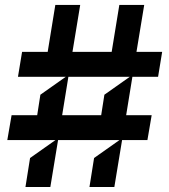

<svg xmlns="http://www.w3.org/2000/svg" viewBox="-20 -747 677 767"><path d="M627.8 -539.8H525.2L556.1 -727.3H456.7L426.1 -539.8H269.5L300.4 -727.3H201L170.5 -539.8H68.2L51.8 -440.3H242.9L141.3 -368.6L128.6 -286.9H26.3L9.2 -187.5H201.7L100.1 -115.8L81.7 0H181.1L212 -187.5H457.4L355.8 -115.8L337.4 0H436.8L467.7 -187.5H568.9L585.9 -286.9H484L508.9 -440.3H611.5ZM384.2 -286.9H228.3L253.2 -440.3H498.6L397 -368.6Z"/></svg>

Font: Riot Sans 2.0
Style: Bold
Weight: 600
Designer: Rasmus Andersson
Foundry: rsms
Version: Version 3.006;hotconv 1.0.109;makeotfexe 2.5.65596